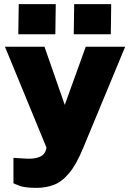

<svg xmlns="http://www.w3.org/2000/svg" viewBox="-20 -743 628 928"><path d="M157.5 165Q97.5 165 71.2 154Q45 143 45 143V20L94.5 23Q132.5 26 154.2 20.8Q176 15.5 186 6.8Q196 -2 199 -10Q202 -18 202.5 -20L204.5 -30L4 -517H195L293 -236L394.5 -517H585L383 -30Q349.5 51.5 314.5 93.5Q279.5 135.5 240.8 150.2Q202 165 157.5 165ZM336.5 -577.5 338.5 -723H517.5L515.5 -577.5ZM68.5 -577.5 70.5 -723H249.5L247.5 -577.5Z"/></svg>

Font: Public Sans Thin Black
Style: Regular
Weight: 900
Version: Version 2.001